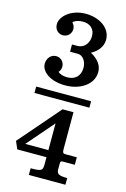

<svg xmlns="http://www.w3.org/2000/svg" viewBox="-166 -1054 865 1314"><g transform="rotate(15 266.0 -397.5)"><path d="M260.7 -470.7C365.7 -470.7 456.1 -528.3 456.1 -617.7C456.1 -667.5 423.3 -705.1 373 -732.4C413.1 -753.4 450.7 -791 450.7 -844.7C450.7 -927.7 368.2 -981 271.5 -981C166.5 -981 97.2 -916 97.2 -860.8C97.2 -825.2 121.6 -797.9 156.2 -797.9C189.5 -797.9 215.3 -823.7 215.3 -856.9C215.3 -873.5 208 -889.2 196.8 -899.9C210.4 -916.5 239.7 -923.8 266.1 -923.8C313 -923.8 351.1 -898.4 351.1 -842.8C351.1 -797.9 323.2 -753.4 271 -753.4H233.4V-702.1H288.1C329.1 -702.1 351.1 -658.2 351.1 -619.6C351.1 -556.6 310.1 -527.8 260.7 -527.8C233.9 -527.8 207.5 -534.2 193.4 -548.8C203.1 -559.1 209 -573.7 209 -589.4C209 -621.6 184.1 -648.4 150.4 -648.4C113.3 -648.4 87.4 -617.2 87.4 -577.6C87.4 -524.4 150.4 -470.7 260.7 -470.7ZM71.3 -366.2H460.4V-411.6H71.3ZM34.2 -17.1 57.6 37.1H264.6V87.4C264.6 132.8 256.3 138.2 179.2 138.2V185.5H438.5V138.2C373 138.2 363.3 127 363.3 92.3V61C363.3 37.6 367.2 37.1 384.8 37.1H465.3V-16.1H387.7C371.6 -16.1 363.3 -18.1 363.3 -43V-308.1H286.1ZM100.6 -13.2 264.6 -202.6V-2.9L264.2 -13.2Z"/></g></svg>

Font: Arbutus Slab
Style: Regular
Weight: 400
Designer: Karolina Lach
Foundry: Karolina Lach
Version: Version 1.001